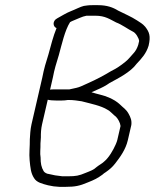

<svg xmlns="http://www.w3.org/2000/svg" viewBox="-20 -687 601 745"><path d="M199.4 -578C186.4 -546.4 177.6 -511.1 167.7 -475L155 -433C150.8 -417.7 147.1 -402 144.1 -386L102.3 -205C97.6 -184.5 96.8 -163.5 95.7 -146C96.2 -118.5 92.3 -91 95 -65C97.8 -37.3 99.3 -15.4 112.1 4C122.2 21.2 143.9 26 166.6 32L187.7 36C194.9 36.7 202.4 37.3 210.2 38H235.2C270.9 38 289.6 34.1 320.2 21C346.1 10.9 358.6 4.4 377.1 -9C381.3 -13 385.8 -16.3 390.4 -19C404.4 -29 415.5 -37.8 427.2 -53C446.3 -77.7 467.6 -106.6 476 -143L489.6 -202C491.8 -219.7 486.8 -231.6 478.8 -246C469 -263.6 459 -268 445.1 -282C432.1 -293.8 420.7 -300.4 402.7 -308.5C382.6 -317.5 357.2 -321.8 335 -329L357.3 -339C374.3 -346.1 391.4 -354.9 405.3 -365C439.9 -383.9 486.4 -406.9 510.6 -440C528.8 -459.3 547.7 -479.5 556.7 -510C565.4 -547.6 559.3 -562.6 543.6 -583C532.4 -596.2 523.2 -599.7 511.4 -608C489.8 -622.2 462.2 -633.8 438.1 -646C418.4 -658.3 395 -667 360 -667H340C332 -667 325.2 -666.7 319.8 -666L305.3 -664C293.3 -661.5 268.9 -648.8 255.7 -644C237.9 -637.2 218.3 -624.8 202.2 -616C182.6 -606.1 184.9 -583.2 199.4 -578ZM248.5 -340H184.5C180.5 -340 177.1 -339.7 174.3 -339L185.3 -387C188.2 -402.3 191.5 -416.7 195.3 -430L208.2 -473C220 -515.5 231.4 -568.7 251.8 -601C256.4 -603.7 260.5 -605.7 264.1 -607C278.6 -612.3 298.9 -623.3 315.5 -626H350.5C388.5 -626 406.7 -611.8 430.5 -600C452.5 -592 476.9 -573.5 496.2 -564C506.5 -559.5 518.7 -539.7 519.9 -528L516.4 -513C512.1 -499.8 506.5 -489.2 497.8 -480C484.3 -465.9 481 -459 466.2 -447C447.9 -432.1 431.9 -421.3 410.9 -411C381.2 -393.1 354.6 -379 321 -364L294.3 -352C288.8 -349.5 281.9 -347.4 275.9 -346ZM197.6 -297H219.6C227.6 -297 235.4 -297.7 243 -299H248C265.6 -299 281.3 -296.3 296.9 -294C331 -284.9 372 -277.1 397.3 -261C408.8 -255.3 420 -240.9 430 -234C438 -225.7 446.4 -211 447.7 -198L435.2 -144C434.3 -140 432.4 -134.7 429.6 -128C419.1 -103.8 402.3 -75 383.9 -60C375.4 -51.8 364.7 -46.9 355 -39C343.4 -27.8 331.6 -24 311.7 -16C286.5 -5.3 274.1 -3 244.7 -3H221.7C201.7 -4.9 184.7 -7.8 168.8 -12C162 -12 151.8 -18.2 149.3 -23C140.3 -37.9 137.4 -53.7 137.5 -76C134.3 -92.5 137.8 -112 137 -130C137.3 -131.3 137.8 -139.3 138.6 -154C138.3 -169 139.1 -186.8 143.3 -205L165.3 -300C173.2 -297.9 186.8 -297 197.6 -297Z"/></svg>

Font: HoneyBee
Style: SeLitIt
Weight: 300
Foundry: Cannot Into Space Fonts
Version: Version 0.89